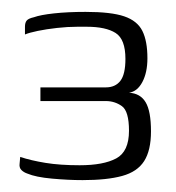

<svg xmlns="http://www.w3.org/2000/svg" viewBox="-20 -556 296 323"><path d="M119 -253Q95 -253 67.5 -255.5Q40 -258 26 -264Q20 -266 16 -270Q12 -274 13 -281L14 -292Q32 -286 56.5 -282Q81 -278 114 -278Q154 -278 175.5 -289.5Q197 -301 197 -336Q197 -369 185 -377.5Q173 -386 158 -386H48V-409H158Q174 -409 182.5 -420Q191 -431 191 -457Q191 -490 174.5 -500.5Q158 -511 126 -511Q122 -511 118 -511Q114 -511 110 -511Q94 -511 76 -509Q58 -507 43.5 -504Q29 -501 22 -498V-511Q22 -518 25 -521.5Q28 -525 37 -527Q48 -531 71 -533.5Q94 -536 124 -536Q167 -536 189 -528.5Q211 -521 219.5 -504Q228 -487 228 -458Q228 -434 219.5 -418Q211 -402 197 -400Q216 -399 225 -384Q234 -369 234 -335Q234 -303 222.5 -285Q211 -267 185.5 -260Q160 -253 119 -253Z"/></svg>

Font: Genos Thin Light
Style: Regular
Weight: 300
Version: Version 1.010